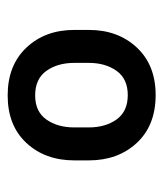

<svg xmlns="http://www.w3.org/2000/svg" viewBox="17 -778 424 498"><g transform="rotate(90 229.0 -529.0)"><path d="M57.6 -509.8V-547.4Q57.6 -623 103.3 -671.9Q148.9 -720.7 226.6 -720.7Q305.2 -720.7 350.6 -671.9Q396 -623 396 -547.4V-509.8Q396 -434.1 350.8 -385.5Q305.7 -336.9 227.5 -336.9Q149.4 -336.9 103.5 -385.5Q57.6 -434.1 57.6 -509.8ZM143.1 -547.4V-509.8Q143.1 -466.3 163.8 -437.3Q184.6 -408.2 227.5 -408.2Q269.5 -408.2 290 -437.3Q310.5 -466.3 310.5 -509.8V-547.4Q310.5 -590.3 289.8 -619.4Q269 -648.4 226.6 -648.4Q184.6 -648.4 163.8 -619.4Q143.1 -590.3 143.1 -547.4Z"/></g></svg>

Font: Vazirmatn UI Black
Style: Regular
Weight: 900
Designer: Saber Rastikerdar
Foundry: Saber Rastikerdar
Version: Version 33.003